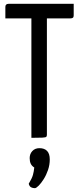

<svg xmlns="http://www.w3.org/2000/svg" viewBox="-20 -720 413 1003"><path d="M144 0V-688Q144 -688 146 -689.5Q148 -691 160 -691H208Q221 -691 223 -689.5Q225 -688 225 -688V-16Q225 -8 221.5 -5Q218 -2 201 -1Q184 0 144 0ZM8 -624V-684Q8 -700 25 -700H365V-640Q365 -631 361 -627.5Q357 -624 348 -624ZM162 263Q151 263 142.5 258.5Q134 254 130 240Q147 212 152 194Q157 176 159 155Q146 147 140.5 135Q135 123 135 106Q135 84 149 69Q163 54 186 54Q212 54 226 68.5Q240 83 240 113Q240 141 231 167.5Q222 194 208.5 215.5Q195 237 182 250Q169 263 162 263Z"/></svg>

Font: Yanone Kaffeesatz
Style: Regular
Weight: 400
Designer: Yanone (Cyrillic: Daniel Pouzeot, Huerta Tipografica, and Cyreal)
Foundry: Yanone
Version: Version 2.003